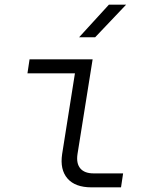

<svg xmlns="http://www.w3.org/2000/svg" viewBox="-20 -805 640 825"><path d="M373 0Q303 0 270 -38Q237 -76 247 -143L302 -490H98L107 -550H378L313 -143Q307 -103 325 -81.5Q343 -60 382 -60H509L500 0ZM320 -645 448 -785H522L389 -645Z"/></svg>

Font: JetBrains Mono NL ExtraLight
Style: Italic
Weight: 200
Italic angle: -9°
Monospace: yes
Designer: Philipp Nurullin, Konstantin Bulenkov
Foundry: JetBrains
Version: Version 2.305; ttfautohint (v1.8.4.7-5d5b)